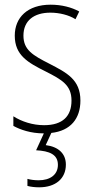

<svg xmlns="http://www.w3.org/2000/svg" viewBox="-20 -559 401 819"><path d="M261 143C261 97 230 67 175 60L199 8C281 -1 323 -53 323 -130C323 -220 264 -249 191 -287C120 -323 80 -346 80 -407C80 -471 125 -505 195 -505C233 -505 274 -495 302 -477L318 -510C285 -528 243 -539 196 -539C97 -539 43 -484 43 -407C43 -323 99 -292 175 -254C244 -219 285 -196 285 -130C285 -64 248 -25 168 -25C120 -25 73 -40 37 -63V-22C66 -6 111 10 167 10L134 82C191 85 227 100 227 144C227 187 193 210 145 210C129 210 111 208 97 204V234C111 238 130 240 147 240C217 240 261 203 261 143Z"/></svg>

Font: Noto Sans Gurmukhi Condensed ExtraLight
Style: Regular
Weight: 200
Width: 3
Designer: Jelle Bosma - Monotype Design Team
Foundry: Monotype Imaging Inc.
Version: Version 2.004